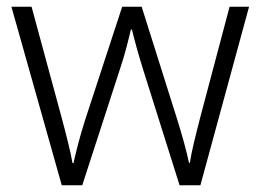

<svg xmlns="http://www.w3.org/2000/svg" viewBox="-20 -552 776 572"><path d="M406 -346 515 0H577L722 -532H664L577 -204C562 -145 550 -99 546 -67H543C536 -101 523 -148 508 -196L402 -532H344L234 -196C217 -143 206 -98 199 -66H196C190 -101 179 -144 163 -204L74 -532H14L164 0H225L337 -345C352 -389 362 -431 370 -464H373C381 -431 392 -391 406 -346Z"/></svg>

Font: Noto Sans Gujarati UI Light
Style: Regular
Weight: 300
Designer: Jelle Bosma - Monotype Design Team, Universal Thirst
Foundry: Monotype Imaging Inc.
Version: Version 2.106